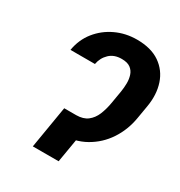

<svg xmlns="http://www.w3.org/2000/svg" viewBox="-173 -858 919 979"><g transform="rotate(30 286.5 -368.5)"><path d="M222.8 -248.4H273.9Q315.4 -248.7 340.2 -268Q365.1 -287.3 378.6 -319.7Q392 -352.2 398.8 -391.7L411.8 -468.2Q415.6 -491.7 416 -517Q416.3 -542.3 409.2 -564.2Q402.1 -586.2 383.9 -599.6Q365.8 -613 332.7 -613Q288.1 -613.3 260.7 -587.2Q233.2 -561 226.2 -522.1H82.2Q93.2 -587.3 131.8 -635.5Q170.4 -683.7 227.4 -710.5Q284.4 -737.3 350.6 -737.3Q433.7 -737.3 485.8 -701.4Q537.8 -665.4 557.9 -604.5Q578.1 -543.5 565.1 -468.2L552.1 -391.7Q539.6 -317.2 499.8 -256.9Q460 -196.6 396.9 -161Q333.8 -125.5 249.8 -125.2H202.1ZM355.8 -248.4 313.8 0H161.9L203.4 -248.4Z"/></g></svg>

Font: Adwaita Sans
Style: Italic
Weight: 400
Italic angle: -9.39999°
Designer: Rasmus Andersson
Foundry: rsms
Version: Version 4.001;git-9221beed3